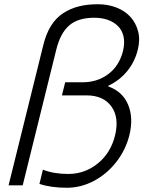

<svg xmlns="http://www.w3.org/2000/svg" viewBox="-20 -865 689 896"><path d="M584 -234.9Q566.4 -164.6 522 -108.2Q477.5 -51.8 417.2 -20.3Q356.9 11.2 292 11.2Q217.3 11.2 164.1 -6.8L180.2 -73.2Q230.5 -53.2 298.8 -53.2Q376 -53.2 436.5 -102.3Q497.1 -151.4 517.1 -233.9Q537.1 -316.4 499.8 -368.2Q462.4 -419.9 383.8 -419.9H269L284.2 -481H361.8Q432.6 -480 484.6 -518.6Q536.6 -557.1 554.2 -627.9Q563 -666 556.4 -695.1Q549.8 -724.1 530.3 -743.4Q510.7 -762.7 482.7 -772.5Q454.6 -782.2 419.9 -782.2Q344.2 -782.2 302.7 -746.1Q261.2 -710 242.2 -631.8L85.9 0H20L182.1 -654.8Q194.8 -707.5 218.5 -745.1Q242.2 -782.7 275.9 -804.2Q309.6 -825.7 348.6 -835.4Q387.7 -845.2 437 -845.2Q484.4 -845.2 523.9 -829.6Q563.5 -814 588.9 -785.9Q614.3 -757.8 624.5 -718.8Q634.8 -679.7 623 -632.8Q609.4 -577.6 574.5 -534.2Q539.6 -490.7 485.8 -464.8L484.9 -461.9Q551.8 -438 577.6 -377Q603.5 -315.9 584 -234.9Z"/></svg>

Font: Sinkin Sans 300 Light Italic
Style: Regular
Weight: 300
Italic angle: -112°
Designer: Keith Bates
Foundry: K-Type
Version: Sinkin Sans (version 1.0)  by Keith Bates   •   © 2014   www